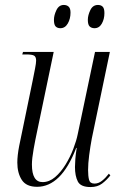

<svg xmlns="http://www.w3.org/2000/svg" viewBox="-20 -746 490 776"><path d="M346 10Q306 10 294.5 -12.5Q283 -35 283 -71Q283 -84 284.5 -103.5Q286 -123 290 -148H288Q257 -68 217.5 -29.5Q178 9 130 9Q86 9 68 -19Q50 -47 50 -89Q50 -117 57.5 -156Q65 -195 72 -226L112 -420Q117 -445 121.5 -468Q126 -491 126 -501Q126 -516 118 -521Q110 -526 85 -526H70L73 -536H197L130 -215Q123 -183 116 -144Q109 -105 109 -81Q109 -10 152 -10Q179 -10 202.5 -30Q226 -50 245 -81Q264 -112 276.5 -145Q289 -178 294 -203L364 -536H424L351 -186Q345 -154 340.5 -119.5Q336 -85 336 -59Q336 -34 340 -19Q344 -4 362 -4Q378 -4 392.5 -15.5Q407 -27 420 -44L426 -37Q411 -18 392.5 -4Q374 10 346 10ZM362 -632Q350 -632 342.5 -639Q335 -646 335 -666Q335 -684 345 -705Q355 -726 376 -726Q388 -726 395 -719Q402 -712 402 -693Q402 -669 391.5 -650.5Q381 -632 362 -632ZM224 -632Q212 -632 205 -639Q198 -646 198 -666Q198 -684 208 -705Q218 -726 238 -726Q250 -726 257.5 -719Q265 -712 265 -695Q265 -670 254 -651Q243 -632 224 -632Z"/></svg>

Font: Noto Serif Display ExtraCondensed Light
Style: Italic
Weight: 300
Width: 2
Italic angle: -12°
Designer: Monotype Design Team
Foundry: Monotype Imaging Inc.
Version: Version 2.009